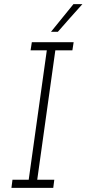

<svg xmlns="http://www.w3.org/2000/svg" viewBox="-20 -903 416 923"><path d="M40 -39H118L205 -661H127L133 -700H334L328 -661H246L159 -39H241L236 0H35ZM225 -750Q252 -783 279 -816.5Q306 -850 333 -883H376Q342 -846 316.5 -816.5Q291 -787 258 -750Z"/></svg>

Font: Josefin Slab
Style: Italic
Weight: 400
Italic angle: -12°
Designer: Santiago Orozco
Foundry: Typemade
Version: Version 2.000